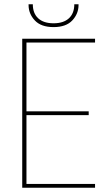

<svg xmlns="http://www.w3.org/2000/svg" viewBox="-20 -887 519 907"><path d="M429 -704V-686H105V-361H399V-343H105V-18H429V0H85V-704ZM351 -863Q351 -822 321.5 -790.5Q292 -759 233 -759Q174 -759 144.5 -790.5Q115 -822 115 -863V-867H135Q135 -824 160.5 -800.5Q186 -777 233 -777Q280 -777 305.5 -800.5Q331 -824 331 -867H351Z"/></svg>

Font: SVN-Poppins Thin
Style: Regular
Weight: 100
Designer: Ninad Kale (Devanagari), Jonny Pinhorn (Latin)
Foundry: Indian Type Foundry
Version: Version 3.002 2017